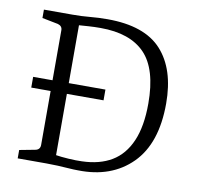

<svg xmlns="http://www.w3.org/2000/svg" viewBox="-69 -645 744 722"><g transform="rotate(10 303.0 -284.5)"><path d="M47 -312H323V-271H47ZM285 -574Q427 -574 492 -502.5Q557 -431 557 -300Q557 -147 479.5 -69.5Q402 8 274 5Q258 5 238 3.5Q218 2 196.5 1Q175 0 153 0H43V-32L101 -43Q121 -46 121 -65V-503Q121 -519 104 -524L43 -536V-568H152Q187 -568 219 -571Q251 -574 285 -574ZM283 -31Q350 -33 396 -60.5Q442 -88 466.5 -144.5Q491 -201 491 -288Q491 -420 434.5 -478.5Q378 -537 265 -537Q240 -537 219 -535.5Q198 -534 183 -533V-37Q201 -34 231 -32Q261 -30 283 -31Z"/></g></svg>

Font: Rasa Light
Style: Regular
Weight: 300
Designer: Anna Giedrys (Yrsa+Rasa design), David Brezina (Yrsa art-direction, Rasa art-direction, design)
Foundry: Rosetta Type Foundry
Version: Version 2.004